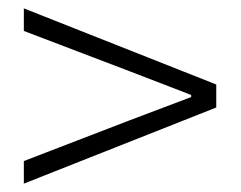

<svg xmlns="http://www.w3.org/2000/svg" viewBox="-20 -597 575 459"><path d="M37 -158 497 -340V-395L37 -577V-523L289 -427L437 -370V-365L289 -309L37 -212Z"/></svg>

Font: Noto Sans CJK KR Light
Style: Regular
Weight: 300
Designer: Ryoko NISHIZUKA (kana & ideographs); Paul D. Hunt (Latin, Greek & Cyrillic); Wenlong ZHANG (bopomofo); Sandoll Communica
Foundry: Adobe Systems Incorporated
Version: Version 1.004;PS 1.004;hotconv 1.0.82;makeotf.lib2.5.63406